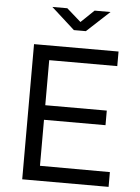

<svg xmlns="http://www.w3.org/2000/svg" viewBox="-61 -976 748 1023"><g transform="rotate(5 313.0 -464.5)"><path d="M403 -929 333 -862 257 -929H177L302 -816H366L488 -929ZM97 0H559V-79L185 -80V-326H514V-404H185V-645H549V-723H97Z"/></g></svg>

Font: United Sans
Style: Regular
Weight: 400
Designer: Pablo Impallari, Rodrigo Fuenzalida (Modified by Dan O. Williams)
Version: Version 1.000;PS 001.000;hotconv 1.0.88;makeotf.lib2.5.64775